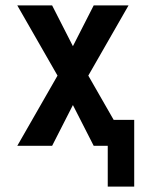

<svg xmlns="http://www.w3.org/2000/svg" viewBox="-20 -540 540 711"><path d="M379 151V0H327L250 -151L173 0H44L193 -260L44 -520H173L250 -369L327 -520H456L307 -260L401 -96H477V151Z"/></svg>

Font: Iosevka Custom
Style: Bold
Weight: 700
Monospace: yes
Designer: Belleve Invis
Foundry: Belleve Invis
Version: Version 30.3.3; ttfautohint (v1.8.3)